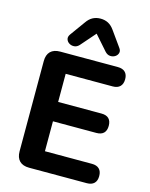

<svg xmlns="http://www.w3.org/2000/svg" viewBox="-138 -1039 879 1126"><g transform="rotate(15 302.0 -476.5)"><path d="M150.8 0Q112.5 0 92.2 -20.2Q72 -40.5 72 -78.8V-626.2Q72 -664.5 92.2 -684.8Q112.5 -705 150.8 -705H501Q530 -705 545.4 -690Q560.8 -675 560.8 -647Q560.8 -618.2 545.4 -602.9Q530 -587.5 501 -587.5H215.5V-416.8H478.8Q508.5 -416.8 523.5 -401.8Q538.5 -386.8 538.5 -358Q538.5 -329.2 523.5 -314.2Q508.5 -299.2 478.8 -299.2H215.5V-117.5H501Q530 -117.5 545.4 -102.5Q560.8 -87.5 560.8 -58.8Q560.8 -30 545.4 -15Q530 0 501 0ZM251.5 -772.2Q237.8 -757.5 220.9 -756.5Q204 -755.5 190.8 -764Q177.5 -772.5 173.5 -786.8Q169.5 -801 180.8 -816.8L246.5 -907.8Q262.8 -931.5 283.6 -942.4Q304.5 -953.2 330 -953.2Q356.2 -953.2 376.9 -942.4Q397.5 -931.5 414.2 -907.8L479.2 -816.8Q491.2 -801 487.2 -786.8Q483.2 -772.5 470.1 -764Q457 -755.5 440 -756.5Q423 -757.5 409.2 -772.2L330 -862Z"/></g></svg>

Font: Nunito ExtraLight
Style: Regular
Weight: 200
Designer: Vernon Adams
Foundry: Vernon Adams
Version: Version 3.602;April 4, 2023;FontCreator 14.0.0.2856 64-bit